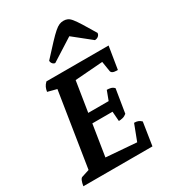

<svg xmlns="http://www.w3.org/2000/svg" viewBox="-213 -1013 1012 1126"><g transform="rotate(-30 293.0 -449.5)"><path d="M13.8 0Q17.2 -21.9 22.9 -35.1Q28.5 -48.4 36.1 -50.9L104.7 -72.9L85.5 -52.4L169.6 -585.8L183.3 -565.7L106.1 -585.9Q108.6 -602.6 114.5 -615.4Q120.4 -628.1 133.6 -641H554.6L530 -489.3Q506.4 -489.3 496.7 -494Q487 -498.7 485 -507.7L472.6 -586L484.1 -577L275.9 -561.2L287.9 -574.2L252.3 -349.5L244.3 -358.4H400.8L388.5 -349.5L415.5 -421.2Q429.3 -421.2 442 -418Q454.8 -414.9 464.9 -403.6L439.2 -245Q426.2 -234.2 411.9 -230.8Q397.6 -227.4 385.5 -227.4L379.8 -302.1L391.2 -293.1H234.2L245.2 -302.5L208.6 -71.4L200.6 -82.4L423.3 -64.9L409.3 -47.8L457.4 -173.7Q473.7 -173.7 484.4 -169.4Q495.2 -165.2 505.6 -155L481.6 0ZM397.6 -899.1Q412.8 -899.1 425 -893.5Q437.3 -887.9 450.5 -871.3Q463.8 -854.8 483.9 -822.8Q504 -790.9 535.4 -737.7Q535.4 -725.7 525.3 -717Q515.3 -708.4 501 -708.4L371.1 -812.3H396.4L232.8 -708.4Q223.4 -708.4 215.7 -717Q208 -725.7 208 -737.7Q256.5 -790.9 286.6 -822.8Q316.6 -854.8 335.8 -871.3Q355 -887.9 368.7 -893.5Q382.4 -899.1 397.6 -899.1Z"/></g></svg>

Font: Petrona
Style: Italic
Weight: 400
Italic angle: -9°
Designer: Ringo R. Seeber
Foundry: Ringo R. Seeber
Version: Version 2.001; ttfautohint (v1.8.3)